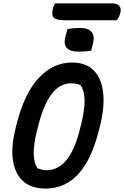

<svg xmlns="http://www.w3.org/2000/svg" viewBox="-20 -1087 729 1127"><path d="M376 -917Q394 -920 413.5 -921.5Q433 -923 449 -923Q498 -923 517.5 -899.5Q537 -876 526 -833L515 -789Q477 -784 443 -784Q391 -784 371.5 -806Q352 -828 365 -876ZM403 -720Q485 -720 530.5 -673.5Q576 -627 585.5 -542.5Q595 -458 566 -344L561 -324Q517 -148 438.5 -64Q360 20 247 20Q125 20 77.5 -74.5Q30 -169 72 -336L77 -357Q123 -539 207.5 -629.5Q292 -720 403 -720ZM195 -311Q159 -161 199 -100Q213 -94 225 -91Q237 -88 252 -88Q323 -88 372.5 -150.5Q422 -213 453 -344L457 -360Q477 -443 476.5 -498Q476 -553 453 -587Q431 -598 396 -598Q329 -598 280 -531Q231 -464 199 -327ZM303 -1067H640Q669 -1067 681 -1051.5Q693 -1036 686 -1010Q679 -983 665 -968H364Q312 -968 297 -981.5Q282 -995 289 -1029Q291 -1042 295 -1051Q299 -1060 303 -1067Z"/></svg>

Font: Recursive Mn Csl St SmB
Style: Italic
Weight: 600
Italic angle: -15°
Monospace: yes
Version: Version 1.079;hotconv 1.0.112;makeotfexe 2.5.65598; ttfautoh